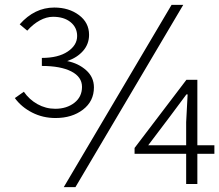

<svg xmlns="http://www.w3.org/2000/svg" viewBox="-20 -756 901 789"><path d="M41 -353 78 -379Q100 -347 134 -328Q168 -309 207 -309Q254 -309 285.5 -333.5Q317 -358 317 -399Q317 -440 273 -462.5Q229 -485 152 -485V-518Q219 -518 258 -544Q297 -570 297 -608Q297 -643 270 -665Q243 -687 198 -687Q171 -687 143.5 -672Q116 -657 92 -630L61 -656Q122 -725 203 -725Q263 -725 304.5 -694Q346 -663 346 -613Q346 -575 321.5 -547Q297 -519 256 -505Q302 -496 334 -467.5Q366 -439 366 -397Q366 -340 321 -305.5Q276 -271 208 -271Q156 -271 112 -293.5Q68 -316 41 -353ZM685 -736H733L290 13H242ZM745 -124H533V-148L746 -428H791V-159H861V-124H791V0H745ZM745 -159V-254L751 -368H746L679 -278L589 -159Z"/></svg>

Font: Nebula Sans Light
Style: Regular
Weight: 300
Designer: Paul D. Hunt for Adobe (as Source Sans)
Foundry: Nebula Entertainment & Broadcasting LLC
Version: Version 1.010